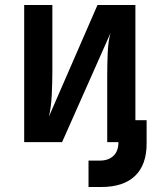

<svg xmlns="http://www.w3.org/2000/svg" viewBox="-20 -570 640 770"><path d="M77 0V-550H190V-284Q190 -239 187.5 -188.5Q185 -138 176 -102L371 -550H523V-88H568V6Q568 91 521.5 135.5Q475 180 386 180H335V74H381Q415 74 435 55Q455 36 455 0H410V-267Q410 -311 412 -358Q414 -405 423 -437L229 0Z"/></svg>

Font: JetBrains Mono NL
Style: Bold
Weight: 700
Monospace: yes
Designer: Philipp Nurullin, Konstantin Bulenkov
Foundry: JetBrains
Version: Version 2.305; ttfautohint (v1.8.4.7-5d5b)